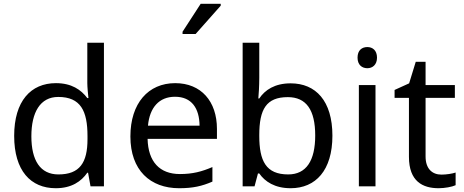

<svg xmlns="http://www.w3.org/2000/svg" viewBox="-20 -986 2453 1016"><path d="M275 10C359 10 410 -26 442 -72H446L459 0H530V-760H442V-546C442 -526 446 -484 448 -467H442C409 -511 359 -546 276 -546C143 -546 55 -451 55 -267C55 -83 142 10 275 10ZM289 -63C193 -63 146 -137 146 -265C146 -392 193 -473 288 -473C407 -473 443 -399 443 -266V-250C443 -125 402 -63 289 -63Z M946 -806H1015L1148 -956V-966H1042L946 -818ZM907 -546C765 -546 670 -440 670 -264C670 -85 775 10 928 10C1001 10 1049 -1 1104 -25V-102C1048 -78 1000 -65 932 -65C825 -65 764 -130 761 -251H1128V-304C1128 -450 1044 -546 907 -546ZM906 -474C995 -474 1035 -412 1036 -321H763C772 -417 822 -474 906 -474Z M1352 -575V-760H1264V0H1327L1345 -68H1352C1382 -25 1434 10 1518 10C1650 10 1739 -84 1739 -268C1739 -452 1651 -545 1518 -545C1434 -545 1382 -510 1352 -465H1347C1349 -487 1352 -530 1352 -575ZM1503 -472C1601 -472 1648 -404 1648 -269C1648 -136 1601 -63 1505 -63C1387 -63 1352 -135 1352 -267V-271C1352 -408 1389 -472 1503 -472Z M1924 -737C1895 -737 1872 -720 1872 -681C1872 -643 1895 -625 1924 -625C1951 -625 1975 -643 1975 -681C1975 -720 1951 -737 1924 -737ZM1967 -536H1879V0H1967Z M2316 -62C2267 -62 2232 -93 2232 -158V-468H2387V-536H2232V-659H2180L2145 -545L2068 -510V-468H2144V-156C2144 -26 2217 10 2301 10C2333 10 2372 3 2391 -6V-73C2374 -67 2342 -62 2316 -62Z"/></svg>

Font: Noto Sans Tifinagh Agraw Imazighen
Style: Regular
Weight: 400
Designer: JamraPatel
Foundry: JamraPatel LLC
Version: Version 2.006